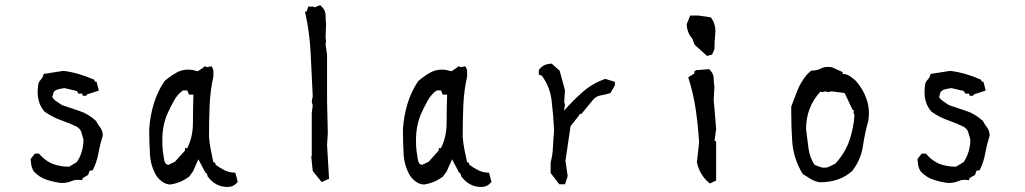

<svg xmlns="http://www.w3.org/2000/svg" viewBox="-20 -722 4052 759"><path d="M117.7 -114.7H134.3Q140.1 -107.9 144.5 -103.5Q165.5 -83 189.5 -73.7Q218.3 -63 253.4 -63L283.2 -81.1Q295.9 -98.6 303 -122.3Q310.1 -146 310.1 -170.4Q306.2 -185.5 301.8 -199.2Q298.3 -211.4 284.2 -220.7Q254.4 -235.4 221.7 -246.6Q189 -257.8 156.7 -280.3Q128.9 -311 128.9 -357.4Q128.9 -368.2 130.4 -379.4Q130.4 -396 140.6 -406.2Q148.4 -414.1 151.9 -426.3L152.8 -429.7L230.5 -441.9Q261.7 -438 292.5 -429Q323.2 -419.9 351.6 -407.2L356 -398.9H361.8L370.6 -363.8L324.7 -349.1L319.8 -343.3H307.6L304.7 -352.1H290L283.7 -362.3L235.8 -373.5Q223.1 -372.6 210.9 -369.1Q203.6 -367.7 199.7 -364.7Q194.8 -361.3 192.4 -358.4L186.5 -338.4Q192.9 -328.1 202.6 -321.8Q214.4 -314.5 225.1 -306.6Q258.8 -294.9 294.4 -283.2Q330.1 -271.5 359.9 -243.7Q365.7 -231.4 375.5 -219.2Q386.2 -205.1 386.2 -186.5V-185.5Q375.5 -151.9 369.1 -117.2Q362.8 -81.1 347.7 -51.3L346.2 -48.8L334 -46.9L328.6 -30.8L307.1 -18.1L304.7 -9.8Q293.9 -11.2 288.6 -11.2Q274.9 -11.2 264.6 -6.8Q246.1 1.5 222.7 1.5H222.2Q192.4 -2.4 165 -11.2Q135.7 -20.5 113.8 -44.4Q106.4 -55.7 104.2 -67.6Q102.1 -79.6 101.1 -93.3Z M878.9 17.1Q832 17.1 801.3 -23.9L800.8 -24.9L797.9 -35.2L791.5 -40.5L764.2 -92.3L743.2 -44.9L727.5 -23.4Q708.5 -9.8 690.9 -2.7Q673.3 4.4 654.8 7.3H654.3Q630.4 7.3 608.9 -14.2Q604.5 -18.6 600.1 -24.4Q575.7 -63 572.8 -112.1Q569.8 -161.1 569.8 -210.9V-211.4Q573.7 -265.6 588.1 -312.7Q602.5 -359.9 629.9 -400.9Q653.3 -421.4 678.7 -435.5Q699.2 -446.8 724.1 -446.8Q731.4 -446.8 739.3 -445.8L761.7 -440.4L779.3 -451.7L790 -460.4L798.3 -456.5L815.9 -460Q820.8 -453.1 821.8 -449.7Q823.7 -443.8 823.7 -439V-420.4Q811 -363.8 808.6 -304Q806.2 -244.1 806.2 -181.6Q808.1 -154.8 813.5 -128.4Q818.4 -103 823.2 -81.5L831.5 -77.6V-71.3Q848.6 -58.6 867.2 -49.3Q886.2 -39.6 906.2 -39.6H910.2L919.9 -3.4Q916 1.5 913.6 3.9Q906.7 10.3 898.7 13.7Q890.6 17.1 878.9 17.1ZM711.4 -127V-136.2H720.2Q742.7 -180.7 742.7 -236.6Q742.7 -292.5 744.6 -348.1H727.1L720.2 -364.7H703.6Q681.2 -349.1 667 -322.8Q651.4 -294.4 638.7 -265.6Q626.5 -232.9 623 -199.2Q621.6 -183.1 621.6 -164.8Q621.6 -146.5 623.5 -126Q626.5 -108.9 628.2 -95.2Q629.9 -81.5 636.7 -73.2L646 -70.3L671.4 -82.5Z M1212.4 -276.9 1216.3 -305.2 1212.4 -320.3 1216.3 -341.3Q1212.4 -428.7 1208 -512.2Q1203.6 -595.7 1187 -669.9L1185.5 -676.3H1192.4L1198.2 -695.8H1219.7L1223.6 -692.9L1245.6 -701.7L1257.3 -689.9Q1267.1 -676.8 1267.1 -660.4Q1267.1 -644 1269 -627.9L1267.1 -571.8L1269 -560.5L1267.1 -545.9L1272.9 -506.3V-323.2L1275.9 -194.3L1272.9 -150.4L1280.8 -15.1L1251.5 -2.4L1216.3 -45.9L1210.4 -103L1212.4 -106Z M1881.8 17.1Q1835 17.1 1804.2 -23.9L1803.7 -24.9L1800.8 -35.2L1794.4 -40.5L1767.1 -92.3L1746.1 -44.9L1730.5 -23.4Q1711.4 -9.8 1693.8 -2.7Q1676.3 4.4 1657.7 7.3H1657.2Q1633.3 7.3 1611.8 -14.2Q1607.4 -18.6 1603 -24.4Q1578.6 -63 1575.7 -112.1Q1572.8 -161.1 1572.8 -210.9V-211.4Q1576.7 -265.6 1591.1 -312.7Q1605.5 -359.9 1632.8 -400.9Q1656.2 -421.4 1681.6 -435.5Q1702.1 -446.8 1727.1 -446.8Q1734.4 -446.8 1742.2 -445.8L1764.6 -440.4L1782.2 -451.7L1793 -460.4L1801.3 -456.5L1818.8 -460Q1823.7 -453.1 1824.7 -449.7Q1826.7 -443.8 1826.7 -439V-420.4Q1814 -363.8 1811.5 -304Q1809.1 -244.1 1809.1 -181.6Q1811 -154.8 1816.4 -128.4Q1821.3 -103 1826.2 -81.5L1834.5 -77.6V-71.3Q1851.6 -58.6 1870.1 -49.3Q1889.2 -39.6 1909.2 -39.6H1913.1L1922.9 -3.4Q1918.9 1.5 1916.5 3.9Q1909.7 10.3 1901.6 13.7Q1893.6 17.1 1881.8 17.1ZM1714.4 -127V-136.2H1723.1Q1745.6 -180.7 1745.6 -236.6Q1745.6 -292.5 1747.6 -348.1H1730L1723.1 -364.7H1706.5Q1684.1 -349.1 1669.9 -322.8Q1654.3 -294.4 1641.6 -265.6Q1629.4 -232.9 1626 -199.2Q1624.5 -183.1 1624.5 -164.8Q1624.5 -146.5 1626.5 -126Q1629.4 -108.9 1631.1 -95.2Q1632.8 -81.5 1639.6 -73.2L1648.9 -70.3L1674.3 -82.5Z M2156.7 -38.1V-79.6Q2164.6 -109.4 2166 -141.6Q2167.5 -173.8 2170.4 -206.1Q2167.5 -268.1 2160.6 -324.7Q2154.3 -378.9 2121.6 -423.3L2109.9 -426.8V-444.8Q2113.3 -450.2 2116.7 -453.1Q2122.6 -459.5 2131.3 -463.9Q2144 -470.2 2159.2 -470.2H2161.1L2192.4 -442.4L2213.4 -365.7L2210.4 -317.9L2213.4 -308.1L2209.5 -284.2Q2244.1 -323.7 2281.2 -356.4Q2321.3 -392.6 2373 -410.2L2410.6 -398.4V-394.5V-385.7V-384.3L2393.1 -354Q2374 -348.1 2354 -344.7Q2335.9 -341.8 2322.8 -325.7L2278.8 -272H2272.5L2269 -265.6L2235.4 -223.1L2215.3 -85.9L2224.1 -25.9L2213.9 6.3H2210H2193.4H2190.9Z M2725.1 -431.6V-440.9H2729V-444.3L2783.2 -448.7Q2790.5 -441.9 2793.9 -436Q2801.3 -424.8 2801.3 -412.1Q2801.3 -396 2804.2 -378.4L2801.3 -328.1L2811 -212.9L2804.7 -166L2811 -162.1V-8.3L2786.1 3.4Q2778.3 -3.4 2772.5 -8.8Q2760.3 -21.5 2751.5 -36.6Q2740.2 -56.6 2734.9 -80.6L2743.7 -159.2Q2739.7 -223.1 2730.5 -287.8Q2721.2 -352.5 2700.7 -416.5ZM2694.8 -626V-627L2708.5 -660.6H2740.7L2790 -653.3L2791.5 -651.4Q2808.1 -628.9 2808.1 -600.1Q2808.1 -595.2 2807.6 -589.8Q2804.2 -557.1 2804.2 -528.3V-527.3L2794.9 -506.3L2774.9 -501L2726.1 -544.9L2716.8 -569.3Q2707 -579.6 2700.9 -595Q2694.8 -610.4 2694.8 -626Z M3107.9 -276.4Q3107.9 -288.1 3107.9 -300.8Q3120.1 -334 3132.8 -365.7Q3145.5 -397.5 3169.9 -427.2L3186.5 -442.9H3188.5Q3209.5 -442.9 3224.6 -451.2Q3236.8 -457.5 3252.9 -457.5Q3259.8 -457.5 3268.1 -456.5L3311 -437V-433.6V-429.7Q3311.5 -429.7 3312 -429.7Q3326.2 -429.7 3338.6 -421.6Q3351.1 -413.6 3363.3 -402.3Q3392.6 -369.1 3405.8 -329.6Q3415 -303.2 3415 -274.9Q3415 -260.3 3412.6 -245.1V-244.6Q3398.9 -196.3 3390.9 -142.8Q3382.8 -89.4 3348.6 -45.9Q3322.3 -22.5 3291 -12.2Q3259.8 -1.5 3221.7 -1.5H3221.2Q3201.2 -4.4 3186 -13.7Q3170.9 -22.9 3153.3 -34.2Q3116.7 -94.2 3111.8 -162.1Q3107.9 -218.3 3107.9 -276.4ZM3223.1 -359.9Q3166.5 -297.9 3166.5 -212.4Q3171.4 -172.4 3176 -136.2Q3180.7 -100.1 3199.7 -70.8Q3213.4 -64.5 3225.1 -61Q3231 -59.1 3237.5 -59.1Q3244.1 -59.1 3252 -60.5L3281.7 -74.7Q3319.8 -115.7 3336.9 -164.1Q3354 -212.4 3357.9 -266.6L3353.5 -278.3L3356 -286.6H3354.5H3351.1L3318.8 -354.5L3267.1 -360.8L3253.9 -357.9L3243.2 -360.8L3231.4 -357.9Z M3623.5 -114.7H3640.1Q3646 -107.9 3650.4 -103.5Q3671.4 -83 3695.3 -73.7Q3724.1 -63 3759.3 -63L3789.1 -81.1Q3801.8 -98.6 3808.8 -122.3Q3815.9 -146 3815.9 -170.4Q3812 -185.5 3807.6 -199.2Q3804.2 -211.4 3790 -220.7Q3760.3 -235.4 3727.5 -246.6Q3694.8 -257.8 3662.6 -280.3Q3634.8 -311 3634.8 -357.4Q3634.8 -368.2 3636.2 -379.4Q3636.2 -396 3646.5 -406.2Q3654.3 -414.1 3657.7 -426.3L3658.7 -429.7L3736.3 -441.9Q3767.6 -438 3798.3 -429Q3829.1 -419.9 3857.4 -407.2L3861.8 -398.9H3867.7L3876.5 -363.8L3830.6 -349.1L3825.7 -343.3H3813.5L3810.5 -352.1H3795.9L3789.6 -362.3L3741.7 -373.5Q3729 -372.6 3716.8 -369.1Q3709.5 -367.7 3705.6 -364.7Q3700.7 -361.3 3698.2 -358.4L3692.4 -338.4Q3698.7 -328.1 3708.5 -321.8Q3720.2 -314.5 3731 -306.6Q3764.6 -294.9 3800.3 -283.2Q3835.9 -271.5 3865.7 -243.7Q3871.6 -231.4 3881.3 -219.2Q3892.1 -205.1 3892.1 -186.5V-185.5Q3881.3 -151.9 3875 -117.2Q3868.7 -81.1 3853.5 -51.3L3852.1 -48.8L3839.8 -46.9L3834.5 -30.8L3813 -18.1L3810.5 -9.8Q3799.8 -11.2 3794.4 -11.2Q3780.8 -11.2 3770.5 -6.8Q3752 1.5 3728.5 1.5H3728Q3698.2 -2.4 3670.9 -11.2Q3641.6 -20.5 3619.6 -44.4Q3612.3 -55.7 3610.1 -67.6Q3607.9 -79.6 3606.9 -93.3Z"/></svg>

Font: Bakudai
Style: Medium
Weight: 500
Version: Version 1.48